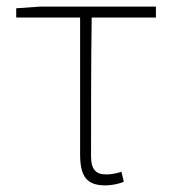

<svg xmlns="http://www.w3.org/2000/svg" viewBox="-20 -547 519 580"><path d="M298 13C321 13 343 7 354 2L347 -28C334 -24 317 -20 301 -20C268 -20 255 -37 255 -75C255 -215 255 -353 257 -494H451V-527H101L29 -522V-494H222V-81C222 -14 242 13 298 13Z"/></svg>

Font: Noto Sans CJK Thin
Style: Regular
Weight: 100
Designer: Ryoko NISHIZUKA (kana & ideographs); Paul D. Hunt (Latin, Greek & Cyrillic); Wenlong ZHANG (bopomofo); Sandoll Communica
Foundry: Adobe Systems Incorporated
Version: Version 1.000;PS 1;hotconv 1.0.78;makeotf.lib2.5.61930